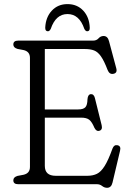

<svg xmlns="http://www.w3.org/2000/svg" viewBox="-20 -898 638 936"><path d="M45 -681Q45 -700 68.5 -700H434Q450.5 -700 460.5 -711.2Q470.5 -722.5 485 -722.5Q505 -722.5 511.5 -697L547 -564.5Q553 -541.5 532 -538Q513.5 -534.5 504.5 -557Q487.5 -601.5 472.2 -623.2Q457 -645 438.8 -652Q420.5 -659 395 -659H198.5V-364.5H361Q386 -364.5 396 -375Q406 -385.5 406.5 -414.5Q408.5 -437 421.5 -439Q437.5 -440.5 442.5 -420.5L475.5 -288Q481 -265 464.5 -260.5Q449.5 -256 440 -275.5Q428 -304 415 -314.2Q402 -324.5 375.5 -324.5H198.5V-89.5Q198.5 -41 251.5 -41H405.5Q433 -41 452.8 -50.8Q472.5 -60.5 490.2 -88.8Q508 -117 528.5 -174Q536 -193.5 552.5 -190Q571.5 -186.5 565 -162L528.5 -8Q522.5 17.5 502 17.5Q489 17.5 478 8.8Q467 0 452.5 0H68.5Q45 0 45 -19Q45 -34.5 65.5 -40.5L94.5 -46Q126 -53 126 -84V-616Q126 -647 94.5 -654L65.5 -659.5Q45 -665.5 45 -681ZM309 -829.5Q252 -829.5 227.5 -757.5Q221.5 -745.5 213.5 -745.5Q200 -745.5 200.5 -763.5Q203 -814.5 232.8 -846.2Q262.5 -878 309 -878Q356 -878 385.8 -846.2Q415.5 -814.5 417.5 -763.5Q418.5 -745.5 405 -745.5Q397 -745.5 391 -757.5Q366.5 -829.5 309 -829.5Z"/></svg>

Font: Fraunces 72pt S100 Light
Style: Regular
Weight: 300
Version: Version 1.000; ttfautohint (v1.8.3)